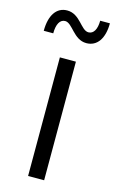

<svg xmlns="http://www.w3.org/2000/svg" viewBox="-114 -774 497 821"><g transform="rotate(15 134.5 -363.5)"><path d="M192 -613C240 -613 268 -654 268 -721H225C225 -684 212 -660 189 -660C155 -660 136 -727 78 -727C31 -727 3 -686 3 -617H45C45 -657 58 -681 81 -681C114 -681 135 -613 192 -613ZM170 0V-525H99V0Z"/></g></svg>

Font: Montserrat Z
Style: Regular
Weight: 400
Designer: Julieta Ulanovsky
Foundry: Julieta Ulanovsky
Version: Version 8.000